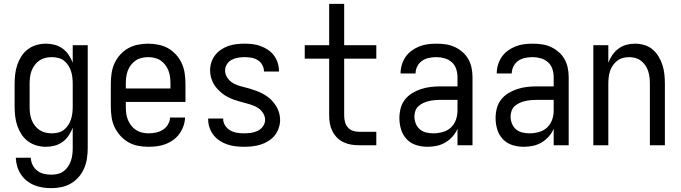

<svg xmlns="http://www.w3.org/2000/svg" viewBox="-20 -755 3540 998"><path d="M247 223Q224 223 201.5 219.5Q179 216 158 207.5Q137 199 119 184.5Q101 170 88.5 151Q76 132 69.5 110Q63 88 62 65H140Q141 85 149.5 102.5Q158 120 173.5 132Q189 144 208 148.5Q227 153 247 153Q264 153 280.5 149Q297 145 310.5 135Q324 125 333.5 111Q343 97 348.5 81Q354 65 356 48.5Q358 32 358 15V-91Q350 -70 337 -50.5Q324 -31 305.5 -17.5Q287 -4 264.5 2Q242 8 219 8Q194 8 169.5 1Q145 -6 125 -21Q105 -36 91.5 -57Q78 -78 70 -101.5Q62 -125 59 -150Q56 -175 56 -200V-320Q56 -345 59 -370Q62 -395 70 -418.5Q78 -442 91.5 -463Q105 -484 125 -499Q145 -514 169.5 -521Q194 -528 219 -528Q242 -528 264.5 -522Q287 -516 305.5 -502.5Q324 -489 337 -469.5Q350 -450 358 -429V-520H436V15Q436 42 432 68.5Q428 95 417.5 119.5Q407 144 389.5 164.5Q372 185 349 198.5Q326 212 299.5 217.5Q273 223 247 223ZM249 -62Q266 -62 282.5 -66Q299 -70 312 -80Q325 -90 334.5 -104.5Q344 -119 349 -134.5Q354 -150 356 -166.5Q358 -183 358 -200V-320Q358 -337 356 -353.5Q354 -370 349 -385.5Q344 -401 334.5 -415.5Q325 -430 312 -440Q299 -450 282.5 -454Q266 -458 249 -458Q232 -458 215.5 -454Q199 -450 185 -440.5Q171 -431 160.5 -417Q150 -403 144 -387Q138 -371 136 -354Q134 -337 134 -320V-200Q134 -183 136 -166Q138 -149 144 -133Q150 -117 160.5 -103Q171 -89 185 -79.5Q199 -70 215.5 -66Q232 -62 249 -62Z M752 8Q725 8 698 3Q671 -2 647.5 -15.5Q624 -29 605.5 -49.5Q587 -70 575.5 -94.5Q564 -119 560 -146Q556 -173 556 -200V-320Q556 -347 560 -374Q564 -401 575 -425.5Q586 -450 604.5 -470.5Q623 -491 646 -504Q669 -517 696 -522.5Q723 -528 750 -528Q777 -528 804 -522.5Q831 -517 854 -504Q877 -491 895.5 -470.5Q914 -450 925 -425.5Q936 -401 940 -374Q944 -347 944 -320V-225H634V-200Q634 -183 636 -166Q638 -149 644.5 -133Q651 -117 661.5 -103Q672 -89 686.5 -79.5Q701 -70 718 -66Q735 -62 752 -62Q771 -62 790.5 -66Q810 -70 826 -80Q842 -90 852.5 -107Q863 -124 864 -144H942Q941 -121 933.5 -99.5Q926 -78 912.5 -59.5Q899 -41 880.5 -27.5Q862 -14 841 -6Q820 2 797 5Q774 8 752 8ZM866 -295V-320Q866 -337 864 -354Q862 -371 856 -387Q850 -403 839.5 -417Q829 -431 815 -440.5Q801 -450 784 -454Q767 -458 750 -458Q733 -458 716 -454Q699 -450 685 -440.5Q671 -431 660.5 -417Q650 -403 644 -387Q638 -371 636 -354Q634 -337 634 -320V-295Z M1249 8Q1227 8 1205 5.5Q1183 3 1162 -4Q1141 -11 1122 -23.5Q1103 -36 1089.5 -53.5Q1076 -71 1069 -92Q1062 -113 1062 -135Q1062 -136 1062 -137Q1062 -138 1062 -139H1140Q1140 -138 1140 -137.5Q1140 -137 1140 -137Q1140 -118 1150.5 -102Q1161 -86 1177 -77Q1193 -68 1211.5 -65Q1230 -62 1249 -62Q1267 -62 1285 -64.5Q1303 -67 1319.5 -75Q1336 -83 1347 -98.5Q1358 -114 1358 -132Q1358 -149 1349 -164.5Q1340 -180 1326 -190.5Q1312 -201 1295.5 -207Q1279 -213 1262 -217.5Q1245 -222 1228.5 -226.5Q1212 -231 1195.5 -237Q1179 -243 1163.5 -251Q1148 -259 1134.5 -270Q1121 -281 1109 -294Q1097 -307 1089 -322Q1081 -337 1076.5 -354Q1072 -371 1072 -389Q1072 -410 1078.5 -430.5Q1085 -451 1098 -468Q1111 -485 1129 -497Q1147 -509 1167 -516Q1187 -523 1208.5 -525.5Q1230 -528 1251 -528Q1273 -528 1294 -525.5Q1315 -523 1335 -515.5Q1355 -508 1373 -496Q1391 -484 1404 -466.5Q1417 -449 1423.5 -428.5Q1430 -408 1430 -387Q1430 -386 1430 -385Q1430 -384 1430 -383H1352Q1352 -384 1352 -384.5Q1352 -385 1352 -385Q1352 -402 1343 -418Q1334 -434 1319 -443Q1304 -452 1286.5 -455Q1269 -458 1251 -458Q1234 -458 1216.5 -455Q1199 -452 1184 -444Q1169 -436 1159.5 -421Q1150 -406 1150 -389Q1150 -371 1159 -355.5Q1168 -340 1181.5 -329.5Q1195 -319 1212 -313Q1229 -307 1245.5 -303Q1262 -299 1279 -294Q1296 -289 1312 -283Q1328 -277 1343.5 -269Q1359 -261 1373 -250.5Q1387 -240 1398.5 -226.5Q1410 -213 1418.5 -198Q1427 -183 1431.5 -166Q1436 -149 1436 -131Q1436 -110 1428.5 -88.5Q1421 -67 1407.5 -50.5Q1394 -34 1375 -22Q1356 -10 1335 -3.5Q1314 3 1292.5 5.5Q1271 8 1249 8Z M1846 0Q1825 0 1804.5 -3.5Q1784 -7 1765 -16Q1746 -25 1731.5 -40Q1717 -55 1707.5 -74Q1698 -93 1694.5 -113.5Q1691 -134 1691 -155V-450H1564V-520H1691V-735H1769V-520H1936V-450H1769V-155Q1769 -138 1773 -122Q1777 -106 1787.5 -93.5Q1798 -81 1813.5 -75.5Q1829 -70 1846 -70H1936V0Z M2202 8Q2172 8 2143 -1Q2114 -10 2093.5 -32Q2073 -54 2064.5 -83Q2056 -112 2056 -141Q2056 -167 2062.5 -192Q2069 -217 2084.5 -237Q2100 -257 2122 -270.5Q2144 -284 2168.5 -292Q2193 -300 2218 -303Q2243 -306 2269 -306H2358V-355Q2358 -376 2351 -397Q2344 -418 2328 -432Q2312 -446 2291 -452Q2270 -458 2249 -458Q2229 -458 2209.5 -454Q2190 -450 2174 -439Q2158 -428 2149 -410Q2140 -392 2140 -373Q2140 -373 2140 -373Q2140 -373 2140 -373Q2140 -373 2140 -373Q2140 -373 2140 -373Q2140 -373 2140 -373Q2140 -373 2140 -373H2062Q2062 -373 2062 -373Q2062 -373 2062 -373Q2062 -396 2068.5 -418Q2075 -440 2088 -459Q2101 -478 2119.5 -491.5Q2138 -505 2159 -513.5Q2180 -522 2203 -525Q2226 -528 2249 -528Q2273 -528 2297 -524.5Q2321 -521 2343 -511Q2365 -501 2383.5 -485Q2402 -469 2414 -448Q2426 -427 2431 -403Q2436 -379 2436 -355V0H2358V-86Q2349 -64 2332.5 -45.5Q2316 -27 2295 -14.5Q2274 -2 2250 3Q2226 8 2202 8ZM2232 -62Q2256 -62 2280.5 -68.5Q2305 -75 2323 -91.5Q2341 -108 2349.5 -131.5Q2358 -155 2358 -180V-236H2269Q2254 -236 2238.5 -234.5Q2223 -233 2208.5 -229.5Q2194 -226 2180 -219.5Q2166 -213 2155 -203Q2144 -193 2139 -178.5Q2134 -164 2134 -149Q2134 -131 2141 -113Q2148 -95 2162 -83Q2176 -71 2194.5 -66.5Q2213 -62 2232 -62Z M2702 8Q2672 8 2643 -1Q2614 -10 2593.5 -32Q2573 -54 2564.5 -83Q2556 -112 2556 -141Q2556 -167 2562.5 -192Q2569 -217 2584.5 -237Q2600 -257 2622 -270.5Q2644 -284 2668.5 -292Q2693 -300 2718 -303Q2743 -306 2769 -306H2858V-355Q2858 -376 2851 -397Q2844 -418 2828 -432Q2812 -446 2791 -452Q2770 -458 2749 -458Q2729 -458 2709.5 -454Q2690 -450 2674 -439Q2658 -428 2649 -410Q2640 -392 2640 -373Q2640 -373 2640 -373Q2640 -373 2640 -373Q2640 -373 2640 -373Q2640 -373 2640 -373Q2640 -373 2640 -373Q2640 -373 2640 -373H2562Q2562 -373 2562 -373Q2562 -373 2562 -373Q2562 -396 2568.5 -418Q2575 -440 2588 -459Q2601 -478 2619.5 -491.5Q2638 -505 2659 -513.5Q2680 -522 2703 -525Q2726 -528 2749 -528Q2773 -528 2797 -524.5Q2821 -521 2843 -511Q2865 -501 2883.5 -485Q2902 -469 2914 -448Q2926 -427 2931 -403Q2936 -379 2936 -355V0H2858V-86Q2849 -64 2832.5 -45.5Q2816 -27 2795 -14.5Q2774 -2 2750 3Q2726 8 2702 8ZM2732 -62Q2756 -62 2780.5 -68.5Q2805 -75 2823 -91.5Q2841 -108 2849.5 -131.5Q2858 -155 2858 -180V-236H2769Q2754 -236 2738.5 -234.5Q2723 -233 2708.5 -229.5Q2694 -226 2680 -219.5Q2666 -213 2655 -203Q2644 -193 2639 -178.5Q2634 -164 2634 -149Q2634 -131 2641 -113Q2648 -95 2662 -83Q2676 -71 2694.5 -66.5Q2713 -62 2732 -62Z M3064 0V-520H3142V-429Q3150 -450 3163 -469Q3176 -488 3194.5 -502Q3213 -516 3235.5 -522Q3258 -528 3280 -528Q3305 -528 3329 -521Q3353 -514 3371.5 -498.5Q3390 -483 3403 -461.5Q3416 -440 3423.5 -416.5Q3431 -393 3433.5 -368.5Q3436 -344 3436 -320V0H3358V-320Q3358 -337 3356 -353.5Q3354 -370 3349 -385.5Q3344 -401 3334.5 -415Q3325 -429 3312 -439Q3299 -449 3283 -453.5Q3267 -458 3250 -458Q3233 -458 3217 -453.5Q3201 -449 3188 -439Q3175 -429 3165.5 -415Q3156 -401 3151 -385.5Q3146 -370 3144 -353.5Q3142 -337 3142 -320V0Z"/></svg>

Font: Iosevka SS04
Style: Regular
Weight: 400
Monospace: yes
Designer: Belleve Invis
Foundry: Belleve Invis
Version: Version 19.0.0; ttfautohint (v1.8.4)